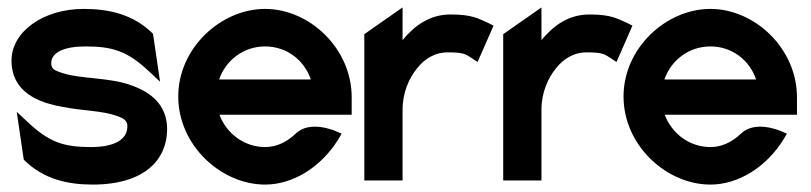

<svg xmlns="http://www.w3.org/2000/svg" viewBox="-20 -486 2184 517"><path d="M11 -323C11 -237 85 -209 150 -198C198 -188 257 -188 294 -174C312 -168 323 -162 323 -146C323 -109 286 -90 225 -90C151 -90 113 -103 56 -156L25 -185L44 -56C98 -2 165 11 230 11C370 11 430 -57 430 -138C430 -204 386 -237 337 -255C276 -279 195 -272 143 -291C125 -297 118 -302 118 -316C118 -345 153 -361 210 -361C284 -361 323 -348 380 -295L411 -266L392 -395C338 -449 270 -462 205 -462C97 -462 11 -401 11 -323Z M460 -226C460 -95 575 11 694 11C771 11 846 -38 891 -111L900 -126L884 -133C883 -133 815 -164 776 -126C753 -104 725 -90 694 -90C638 -90 590 -126 571 -177H927V-224C927 -356 813 -462 694 -462C575 -462 460 -357 460 -226ZM570 -272C588 -324 636 -361 694 -361C751 -361 799 -325 817 -272Z M961 0H1064V-190C1064 -238 1082 -276 1103 -302C1122 -326 1149 -345 1186 -345C1229 -345 1234 -340 1251 -329L1266 -319L1309 -417L1295 -424C1268 -436 1252 -447 1193 -447C1137 -447 1096 -417 1064 -378V-466L961 -394Z M1335 0H1438V-190C1438 -238 1456 -276 1477 -302C1496 -326 1523 -345 1560 -345C1603 -345 1608 -340 1625 -329L1640 -319L1683 -417L1669 -424C1642 -436 1626 -447 1567 -447C1511 -447 1470 -417 1438 -378V-466L1335 -394Z M1659 -226C1659 -95 1774 11 1893 11C1970 11 2045 -38 2090 -111L2099 -126L2083 -133C2082 -133 2014 -164 1975 -126C1952 -104 1924 -90 1893 -90C1837 -90 1789 -126 1770 -177H2126V-224C2126 -356 2012 -462 1893 -462C1774 -462 1659 -357 1659 -226ZM1769 -272C1787 -324 1835 -361 1893 -361C1950 -361 1998 -325 2016 -272Z"/></svg>

Font: Charger Sport
Style: BlkNrw
Weight: 900
Designer: Jasper
Foundry: Cannot Into Space Fonts
Version: Version 1.1